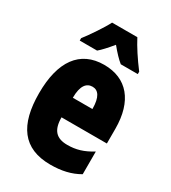

<svg xmlns="http://www.w3.org/2000/svg" viewBox="-189 -862 860 968"><g transform="rotate(30 241.0 -378.0)"><path d="M320 -766H173C156 -731 104 -654 77 -620V-606H178C195 -620 218 -645 246 -679C273 -646 296 -622 316 -606H415V-620C375 -673 343 -722 320 -766ZM246 -562C105 -562 32 -459 32 -274C32 -90 101 10 261 10C325 10 379 -2 427 -30V-162C376 -131 336 -119 285 -119C221 -119 191 -151 191 -225H455V-310C455 -472 378 -562 246 -562ZM250 -437C283 -437 305 -409 305 -339H191C191 -411 216 -437 250 -437Z"/></g></svg>

Font: Noto Sans Hebrew ExtraCondensed Black
Style: Regular
Weight: 900
Width: 2
Designer: Monotype Design Team
Foundry: Monotype Imaging Inc.
Version: Version 2.004